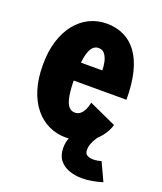

<svg xmlns="http://www.w3.org/2000/svg" viewBox="-126 -595 701 829"><g transform="rotate(20 225.0 -180.0)"><path d="M147.9 -315.3H272.3Q272.3 -333 268.2 -353Q264.1 -373.1 253.7 -387Q243.3 -401 224.3 -401Q206.4 -401 194.6 -385.1Q182.8 -369.2 176.9 -335.2Q171 -301.2 171 -246.7Q171 -195.6 176.4 -164.1Q181.7 -132.6 193.2 -118Q204.8 -103.4 223.3 -103.4Q236.9 -103.4 247.4 -112.2Q258 -120.9 265 -135.7Q272 -150.4 275.1 -168.1L400.4 -110.9Q393.2 -84 371.5 -55.9Q349.9 -27.7 312.9 -8.4Q275.9 11 223.3 11Q180.8 11 144.2 -6.2Q107.6 -23.4 80.4 -56.7Q53.1 -90 38 -138.6Q22.9 -187.3 22.9 -250.1Q22.9 -313.1 38.2 -361.7Q53.6 -410.4 80.8 -443.8Q108 -477.3 144.2 -494.6Q180.4 -512 222 -512Q266.6 -512 301.9 -495Q337.2 -478.1 362.2 -443.7Q387.2 -409.4 400.4 -356.5Q413.6 -303.6 413.6 -231.9H147.9ZM362.1 -47.8Q355.5 -40.2 347.4 -27.8Q339.2 -15.4 333.3 -0.7Q327.4 14 327.4 29.4Q327.4 47.3 339.2 53.4Q351.1 59.5 365.7 59.5Q376.4 59.5 386.6 57.6Q396.8 55.7 403.3 53.8L441.9 136.7Q418.6 143.9 394.9 148.2Q371.1 152.5 349.3 152.5Q315.8 152.5 288.2 142.4Q260.7 132.4 244.4 111.1Q228.1 89.9 228.1 55.8Q228.1 28.6 237.5 8.4Q246.8 -11.8 259.5 -25.8Q272.1 -39.8 282 -47.8Z"/></g></svg>

Font: League Mono Thin Condensed
Style: Regular
Weight: 100
Width: 1
Designer: Tyler Finck
Foundry: The League of Moveable Type / Tyler Finck
Version: Version 2.300;RELEASE